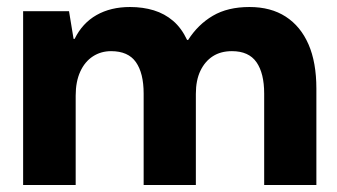

<svg xmlns="http://www.w3.org/2000/svg" viewBox="-20 -528 963 548"><path d="M46 0V-496H177L190 -417H193Q215 -462 255.5 -485Q296 -508 351 -508Q388 -508 419 -498.5Q450 -489 474 -468.5Q498 -448 514 -414H517Q545 -458 587.5 -483Q630 -508 692 -508Q753 -508 795.5 -480.5Q838 -453 860.5 -401.5Q883 -350 883 -275V0H734V-261Q734 -319 712 -350.5Q690 -382 642 -382Q610 -382 587.5 -367.5Q565 -353 552 -326Q539 -299 539 -260V0H390V-261Q390 -319 368 -350.5Q346 -382 297 -382Q268 -382 245 -367Q222 -352 209 -323.5Q196 -295 196 -255V0Z"/></svg>

Font: DM Sans 36pt Black
Style: Regular
Weight: 900
Designer: Colophon Foundry, Jonny Pinhorn
Foundry: Colophon Foundry
Version: Version 4.004;gftools[0.9.30]